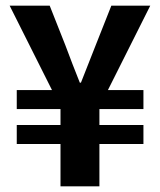

<svg xmlns="http://www.w3.org/2000/svg" viewBox="-20 -656 563 676"><path d="M193 0V-149H39V-216H193V-272H39V-339H163L14 -636H155L210 -497Q222 -464 235 -431Q248 -398 261 -365H265Q278 -398 291 -431Q304 -464 317 -497L372 -636H509L360 -339H485V-272H330V-216H485V-149H330V0Z"/></svg>

Font: Assistant
Style: Bold
Weight: 700
Designer: Hebrew By Ben Nathan, Latin by Paul Hunt
Version: Version 3.000